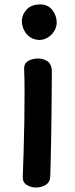

<svg xmlns="http://www.w3.org/2000/svg" viewBox="-20 -568 338 860"><path d="M142 272Q119 272 100 260.5Q81 249 82 222Q84 170 86 105Q88 40 89 -27.5Q90 -95 90 -156Q90 -217 88 -261Q88 -285 107 -295.5Q126 -306 150 -306Q172 -306 190.5 -295Q209 -284 212 -256Q212 -249 212 -218.5Q212 -188 211.5 -142.5Q211 -97 210.5 -45Q210 7 209 58.5Q208 110 207 153Q206 196 205 222Q204 249 184 260.5Q164 272 142 272ZM156 -389Q131 -390 113.5 -402.5Q96 -415 87 -434.5Q78 -454 78 -473Q78 -502 99 -525Q120 -548 159 -548Q194 -549 214 -523.5Q234 -498 234 -467Q234 -447 223 -429Q212 -411 194 -400Q176 -389 156 -389Z"/></svg>

Font: Playpen Sans SemiBold
Style: Regular
Weight: 600
Designer: Laura Meseguer, Veronika Burian, José Scaglione
Foundry: TypeTogether
Version: Version 1.001